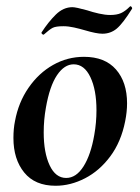

<svg xmlns="http://www.w3.org/2000/svg" viewBox="-20 -581 448 615"><path d="M23 -139Q23 -169 28 -193Q39 -253 71.5 -300Q104 -347 150 -373Q196 -399 249 -399Q316 -399 351.5 -358.5Q387 -318 387 -250Q387 -223 381 -193Q368 -127 333.5 -80.5Q299 -34 252.5 -10Q206 14 158 14Q92 14 57.5 -28.5Q23 -71 23 -139ZM282 -149Q289 -188 289 -228Q289 -293 269.5 -334Q250 -375 216 -375Q186 -375 162.5 -340Q139 -305 127 -236Q120 -197 120 -157Q120 -92 139 -51.5Q158 -11 192 -11Q224 -11 247.5 -48Q271 -85 282 -149ZM119 -470Q117 -470 114.5 -472.5Q112 -475 113 -477Q135 -511 159 -534.5Q183 -558 212 -558Q223 -558 259 -548Q277 -542 297 -537.5Q317 -533 333 -533Q354 -533 367.5 -539Q381 -545 396 -560Q396 -561 398 -561Q400 -561 402 -558Q404 -555 403 -553Q373 -505 353.5 -489Q334 -473 308 -473Q289 -473 252 -484Q235 -489 217 -493Q199 -497 183 -497Q159 -497 149 -492Q139 -487 120 -470Z"/></svg>

Font: Cormorant Garamond
Style: Bold Italic
Weight: 700
Italic angle: -10°
Designer: Christian Thalmann (Catharsis Fonts)
Foundry: Catharsis Fonts
Version: Version 4.000